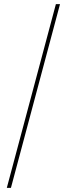

<svg xmlns="http://www.w3.org/2000/svg" viewBox="-20 -760 353 931"><path d="M13 151 251 -740H271L33 151Z"/></svg>

Font: IBM Plex Sans Hebrew Thin
Style: Regular
Weight: 100
Designer: Mike Abbink, Paul van der Laan, Pieter van Rosmalen, Yanek Iontef
Foundry: Bold Monday
Version: Version 1.2